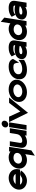

<svg xmlns="http://www.w3.org/2000/svg" viewBox="2001 -2707 921 4963"><g transform="rotate(-90 2461.5 -225.5)"><path d="M43 -226C22 -95 126 11 270 11C365 11 457 -40 515 -116L535 -141L510 -152C510 -152 443 -186 385 -143C357 -122 324 -110 289 -110C232 -110 187 -133 169 -167H561L570 -221C591 -355 490 -462 345 -462C201 -462 64 -357 43 -226ZM187 -282C214 -316 268 -341 326 -341C384 -341 430 -317 446 -282Z M587 -225C565 -85 667 11 802 11C863 11 915 -6 958 -33L919 215L1056 124L1147 -451H1030L1025 -415C991 -442 940 -462 877 -462C709 -462 605 -341 587 -225ZM715 -225C725 -287 786 -337 862 -337C953 -337 1000 -292 989 -225C980 -170 917 -118 828 -118C748 -118 706 -169 715 -225Z M1125 -154C1110 -60 1158 11 1275 11C1342 11 1398 -12 1444 -44L1437 0H1561L1629 -432H1505L1476 -249C1469 -206 1445 -172 1413 -149C1386 -128 1350 -111 1305 -111C1261 -111 1244 -131 1250 -172L1291 -432H1169Z M1649 -558C1641 -510 1676 -472 1723 -472C1770 -472 1815 -510 1823 -558C1831 -606 1797 -644 1750 -644C1703 -644 1657 -606 1649 -558ZM1587 0H1710L1781 -451H1658Z M1787 -451 2027 38 2423 -451H2284L2060 -160L1927 -451Z M2310 -226C2289 -95 2393 11 2558 11C2724 11 2860 -95 2881 -226C2902 -357 2799 -462 2633 -462C2468 -462 2331 -357 2310 -226ZM2432 -226C2442 -290 2523 -341 2614 -341C2704 -341 2769 -290 2759 -226C2749 -162 2667 -110 2577 -110C2486 -110 2422 -162 2432 -226Z M2897 -225C2892 -192 2893 -160 2900 -131C2922 -48 2998 11 3139 11C3239 11 3324 -19 3383 -57L3396 -66L3395 -208L3330 -160C3290 -132 3230 -112 3159 -112C3136 -112 3115 -114 3096 -120C3046 -135 3015 -170 3024 -226C3027 -242 3033 -258 3043 -272C3072 -311 3123 -340 3201 -340C3277 -340 3305 -325 3316 -257L3324 -192L3420 -350L3416 -361C3381 -449 3289 -462 3214 -462C3170 -462 3129 -455 3090 -442C2993 -409 2914 -335 2897 -225Z M3416 -145C3401 -49 3478 11 3594 11C3652 11 3701 -10 3739 -32L3734 0H3850L3896 -292C3914 -404 3847 -462 3713 -462C3615 -462 3555 -437 3504 -399L3485 -384L3536 -286L3560 -306C3598 -334 3628 -341 3694 -341C3763 -341 3779 -333 3774 -299V-294C3752 -300 3717 -308 3679 -308C3552 -308 3435 -265 3416 -145ZM3543 -146C3548 -177 3586 -189 3660 -189C3696 -189 3733 -183 3755 -178L3752 -157C3733 -143 3674 -108 3616 -108C3560 -108 3539 -120 3543 -146Z M3908 -226C3890 -110 3955 11 4123 11C4186 11 4243 -8 4286 -36L4280 0H4397L4488 -575L4379 -666L4340 -418C4306 -444 4259 -462 4198 -462C4063 -462 3930 -366 3908 -226ZM4036 -226C4045 -282 4103 -333 4183 -333C4272 -333 4319 -281 4310 -226C4299 -159 4239 -114 4148 -114C4072 -114 4026 -164 4036 -226Z M4440 -145C4425 -49 4502 11 4618 11C4676 11 4725 -10 4763 -32L4758 0H4874L4920 -292C4938 -404 4871 -462 4737 -462C4639 -462 4579 -437 4528 -399L4509 -384L4560 -286L4584 -306C4622 -334 4652 -341 4718 -341C4787 -341 4803 -333 4798 -299V-294C4776 -300 4741 -308 4703 -308C4576 -308 4459 -265 4440 -145ZM4567 -146C4572 -177 4610 -189 4684 -189C4720 -189 4757 -183 4779 -178L4776 -157C4757 -143 4698 -108 4640 -108C4584 -108 4563 -120 4567 -146Z"/></g></svg>

Font: Charger Pro
Style: UltraExtObl
Weight: 900
Designer: Jasper
Foundry: Cannot Into Space Fonts
Version: Version 1.09